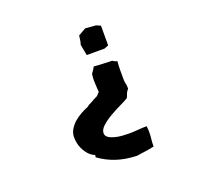

<svg xmlns="http://www.w3.org/2000/svg" viewBox="-112 -639 914 877"><g transform="rotate(-20 345.0 -200.0)"><path d="M172 -35Q174 -23 180 -10Q186 3 194 14.5Q202 26 212.5 34Q223 42 232 45Q232 47 231.5 48.5Q231 50 231 52V56Q266 82 310 97Q354 112 411 114Q424 112 433.5 110.5Q443 109 452 108Q461 107 471 105Q481 103 496 100Q496 80 498 64Q500 48 500 30Q500 18 498 2Q477 2 454 4Q431 6 408 6Q395 6 376.5 4.5Q358 3 341.5 -1.5Q325 -6 313.5 -14Q302 -22 302 -35Q302 -52 320.5 -69Q339 -86 365 -101Q391 -116 417 -128.5Q443 -141 456 -149Q460 -154 463.5 -165.5Q467 -177 477 -188Q477 -201 476 -207Q475 -213 474 -216.5Q473 -220 472.5 -225Q472 -230 472 -243Q472 -266 472 -282.5Q472 -299 474 -323Q466 -325 461 -327.5Q456 -330 452 -333Q437 -333 427 -333.5Q417 -334 407.5 -334.5Q398 -335 388 -335.5Q378 -336 364 -337Q359 -327 355 -321.5Q351 -316 346 -309L344 -298Q344 -294 343.5 -289.5Q343 -285 343 -280Q343 -272 343.5 -262Q344 -252 344.5 -243Q345 -234 345.5 -227Q346 -220 346 -219Q341 -217 337 -210.5Q333 -204 326 -202Q318 -198 313 -195.5Q308 -193 304 -190L282 -179L277 -174Q259 -167 240 -156.5Q221 -146 205.5 -132.5Q190 -119 179.5 -101.5Q169 -84 169 -63Q169 -50 172 -35ZM459 -501 438 -510 387 -514 350 -493 346 -464 342 -450 352 -397H439L459 -405Z"/></g></svg>

Font: Dokdo
Style: Regular
Weight: 400
Version: Version 2.00